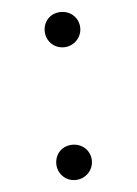

<svg xmlns="http://www.w3.org/2000/svg" viewBox="-43 -526 409 575"><g transform="rotate(-5 161.5 -238.5)"><path d="M161 14C192 14 215 -11 215 -39C215 -69 192 -92 161 -92C130 -92 108 -69 108 -39C108 -11 130 14 161 14ZM161 -385C192 -385 215 -410 215 -438C215 -468 192 -491 161 -491C130 -491 108 -468 108 -438C108 -410 130 -385 161 -385Z"/></g></svg>

Font: Noto Serif CJK SC ExtraLight
Style: Regular
Weight: 200
Designer: Ryoko NISHIZUKA 西塚涼子 (kana & ideographs); Frank Grießhammer (Latin, Greek & Cyrillic); Wenlong ZHANG 张文龙 (bopomofo); San
Foundry: Adobe
Version: Version 2.001;hotconv 1.1.0;makeotfexe 2.6.0